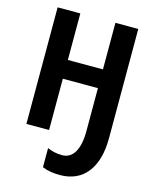

<svg xmlns="http://www.w3.org/2000/svg" viewBox="-137 -805 911 1136"><g transform="rotate(15 318.5 -236.5)"><path d="M566 -714H426V-429H211V-714H72V0H211V-314H426V-50C426 64 388 124 324 124C288 124 260 117 233 105V222C266 236 300 241 342 241C486 241 566 134 566 -44Z"/></g></svg>

Font: Noto Sans Display SemiCondensed
Style: Bold
Weight: 700
Width: 4
Designer: Monotype Design Team
Foundry: Monotype Imaging Inc.
Version: Version 1.900